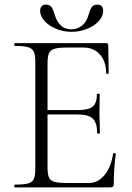

<svg xmlns="http://www.w3.org/2000/svg" viewBox="-20 -812 573 832"><path d="M44 -12Q83 -12 101.5 -17Q120 -22 126.5 -36.5Q133 -51 133 -81V-544Q133 -574 126.5 -588Q120 -602 101.5 -607.5Q83 -613 44 -613Q42 -613 42 -619Q42 -625 44 -625H440Q449 -625 449 -616L451 -495Q451 -492 445.5 -492Q440 -492 440 -495Q440 -546 413 -576Q386 -606 342 -606H273Q235 -606 217 -601Q199 -596 192.5 -582Q186 -568 186 -538V-85Q186 -56 192.5 -42.5Q199 -29 216.5 -24Q234 -19 273 -19H365Q405 -19 433.5 -54Q462 -89 470 -146Q470 -149 476 -148.5Q482 -148 482 -145Q473 -82 473 -15Q473 -7 469.5 -3.5Q466 0 457 0H44Q42 0 42 -6Q42 -12 44 -12ZM315 -316H161V-335H318Q364 -335 382 -350.5Q400 -366 400 -404Q400 -406 406 -406Q412 -406 412 -404L411 -325Q411 -296 412 -282L413 -235Q413 -233 407 -233Q401 -233 401 -235Q401 -280 382 -298Q363 -316 315 -316ZM363 -746Q370 -770 377.5 -781Q385 -792 402 -792Q427 -792 427 -764Q427 -741 407.5 -720Q388 -699 356 -686.5Q324 -674 290 -674Q255 -674 223.5 -687Q192 -700 173 -721Q154 -742 154 -765Q154 -778 160.5 -785Q167 -792 179 -792Q196 -792 203.5 -781Q211 -770 218 -746Q225 -721 242.5 -703Q260 -685 289 -685Q317 -685 336.5 -702Q356 -719 363 -746Z"/></svg>

Font: Cormorant Unicase Light
Style: Regular
Weight: 300
Designer: Christian Thalmann (Catharsis Fonts)
Foundry: Catharsis Fonts
Version: Version 4.000